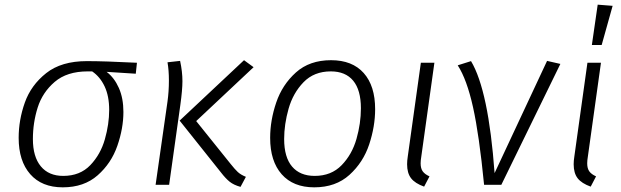

<svg xmlns="http://www.w3.org/2000/svg" viewBox="-20 -792 2662 823"><path d="M60 -201Q60 -278 86.5 -352.5Q113 -427 178 -478.5Q243 -530 352 -530Q429 -530 567 -523L562 -476L437 -484Q470 -459 489.5 -415Q509 -371 509 -312Q509 -242 483 -167Q457 -92 398.5 -40.5Q340 11 249 11Q159 11 109.5 -45.5Q60 -102 60 -201ZM448 -321Q448 -380 428.5 -421.5Q409 -463 375 -486H356Q267 -486 214.5 -441Q162 -396 141.5 -331Q121 -266 121 -196Q121 -120 155 -79Q189 -38 251 -38Q323 -38 367 -84Q411 -130 429.5 -195Q448 -260 448 -321Z M927 -53 750 -275 1026 -534 1067 -504 821 -273 968 -90Q987 -66 999.5 -54.5Q1012 -43 1034 -34L1011 9Q982 1 964.5 -13Q947 -27 927 -53ZM698 -357Q704 -400 704 -447Q704 -491 698 -525L752 -531Q762 -485 762 -444Q762 -407 753 -342L705 0H647Z M1138 -201Q1138 -276 1164 -352.5Q1190 -429 1248.5 -481.5Q1307 -534 1399 -534Q1490 -534 1539 -479Q1588 -424 1588 -324Q1588 -250 1562.5 -173Q1537 -96 1478 -42.5Q1419 11 1327 11Q1237 11 1187.5 -45Q1138 -101 1138 -201ZM1527 -328Q1527 -406 1494 -446Q1461 -486 1398 -486Q1326 -486 1281 -439.5Q1236 -393 1217 -326Q1198 -259 1198 -196Q1198 -118 1232 -78Q1266 -38 1329 -38Q1400 -38 1444.5 -84Q1489 -130 1508 -196.5Q1527 -263 1527 -328Z M1786 -122Q1783 -104 1783 -92Q1783 -70 1792 -57.5Q1801 -45 1821 -36L1798 8Q1759 -6 1742 -28Q1725 -50 1725 -88Q1725 -103 1728 -122L1784 -523H1842Z M2100 -50 2325 -531 2382 -518 2129 0H2055Q2034 -214 2007.5 -333Q1981 -452 1942 -512L1999 -530Q2074 -405 2100 -50Z M2500 -122Q2497 -104 2497 -92Q2497 -70 2506 -57.5Q2515 -45 2535 -36L2512 8Q2473 -6 2456 -28Q2439 -50 2439 -88Q2439 -103 2442 -122L2498 -523H2556ZM2606 -767 2559 -599H2517L2542 -772Z"/></svg>

Font: Fira Sans Light
Style: Italic
Weight: 300
Italic angle: -8°
Designer: bBox Type GmbH & Carrois Corporate GbR & Edenspiekermann AG
Foundry: bBox Type GmbH & Carrois Corporate GbR & Edenspiekermann AG
Version: Version 4.301